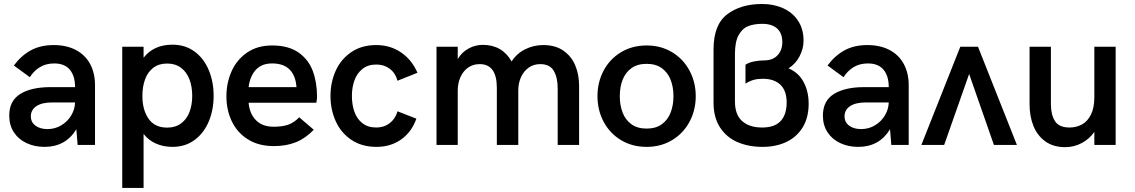

<svg xmlns="http://www.w3.org/2000/svg" viewBox="-20 -720 5638 954"><path d="M25.9 -145.5Q25.9 -219.2 80.8 -253.2Q135.7 -287.1 231 -287.1H353Q353 -342.3 327.1 -373.5Q301.3 -404.8 249.5 -404.8Q207.5 -404.8 177 -385.5Q146.5 -366.2 128.4 -336.4L48.8 -394.5Q85.4 -443.8 133.3 -470Q181.2 -496.1 246.6 -496.1Q311 -496.1 357.4 -471.4Q403.8 -446.8 428 -401.6Q452.1 -356.4 452.1 -296.9V0H365.7L359.4 -77.6Q305.7 9.8 201.7 9.8Q152.3 9.8 112.3 -8.8Q72.3 -27.3 49.1 -62.5Q25.9 -97.7 25.9 -145.5ZM353 -210.9H237.8Q188 -210.9 160.6 -192.4Q133.3 -173.8 133.3 -142.1Q133.3 -112.8 156.2 -95.7Q179.2 -78.6 215.8 -78.6Q253.4 -78.6 284.7 -97.4Q315.9 -116.2 334 -146.7Q352.1 -177.2 353 -210.9Z M587.4 -487.8H693.4V-433.1Q743.7 -498 836.9 -498Q900.4 -498 946.8 -463.9Q993.2 -429.7 1017.3 -371.6Q1041.5 -313.5 1041.5 -244.1Q1041.5 -174.3 1017.3 -116.5Q993.2 -58.6 946.8 -24.4Q900.4 9.8 836.9 9.8Q792 9.8 754.9 -6.6Q717.8 -22.9 693.4 -54.7V213.9H587.4ZM935.1 -243.7Q935.1 -289.1 921.4 -325.4Q907.7 -361.8 879.6 -383.1Q851.6 -404.3 810.5 -404.3Q769 -404.3 741.5 -383.1Q713.9 -361.8 700.7 -325.4Q687.5 -289.1 687.5 -243.7Q687.5 -173.8 718.3 -129.9Q749 -85.9 810.5 -85.9Q851.6 -85.9 879.6 -106.7Q907.7 -127.4 921.4 -163.1Q935.1 -198.7 935.1 -243.7Z M1105 -241.2Q1105 -308.1 1130.6 -365.7Q1156.2 -423.3 1207.5 -458.7Q1258.8 -494.1 1332 -494.1Q1413.6 -494.1 1463.4 -459Q1513.2 -423.8 1534.2 -367.2Q1555.2 -310.5 1555.2 -240.7Q1555.2 -230 1553.7 -220.9Q1552.2 -211.9 1551.8 -209.5H1215.3Q1219.7 -155.8 1251.5 -123Q1283.2 -90.3 1339.8 -90.3Q1382.8 -90.3 1411.9 -100.3Q1440.9 -110.4 1466.8 -137.2L1539.1 -75.2Q1497.6 -32.2 1450 -13.2Q1402.3 5.9 1340.8 5.9Q1264.6 5.9 1211.4 -27.8Q1158.2 -61.5 1131.6 -117.7Q1105 -173.8 1105 -241.2ZM1453.1 -287.1Q1449.2 -343.8 1419.2 -374.3Q1389.2 -404.8 1332 -404.8Q1279.8 -404.8 1250.7 -372.6Q1221.7 -340.3 1215.3 -287.1Z M1622.1 -243.2Q1622.1 -310.1 1647.7 -367.7Q1673.3 -425.3 1724.9 -460.7Q1776.4 -496.1 1849.6 -496.1Q1919.4 -496.1 1973.1 -459.2Q2026.9 -422.4 2054.2 -358.4L1955.1 -318.8Q1944.8 -356.9 1916.7 -378.2Q1888.7 -399.4 1849.6 -399.4Q1808.1 -399.4 1780.8 -377.4Q1753.4 -355.5 1741 -320.1Q1728.5 -284.7 1728.5 -243.2Q1728.5 -200.7 1740.7 -165.3Q1752.9 -129.9 1780.3 -108.2Q1807.6 -86.4 1849.6 -86.4Q1888.2 -86.4 1916.5 -108.2Q1944.8 -129.9 1955.1 -167L2048.8 -130.4Q2025.9 -64.5 1973.6 -27.3Q1921.4 9.8 1850.6 9.8Q1777.3 9.8 1725.6 -25.4Q1673.8 -60.5 1647.9 -118.2Q1622.1 -175.8 1622.1 -243.2Z M2148.9 -487.8H2254.4V-426.8Q2275.4 -461.4 2308.6 -479.2Q2341.8 -497.1 2378.9 -497.1Q2427.2 -497.1 2463.4 -476.1Q2499.5 -455.1 2522 -414.6Q2547.9 -454.6 2589.6 -475.3Q2631.3 -496.1 2679.7 -496.1Q2739.7 -496.1 2779.8 -468Q2819.8 -439.9 2838.6 -394.3Q2857.4 -348.6 2857.4 -294.4V0H2751V-281.2Q2751 -335 2731.4 -368.2Q2711.9 -401.4 2664.1 -401.4Q2630.9 -401.4 2606.2 -383.5Q2581.5 -365.7 2568.4 -335.9Q2555.2 -306.2 2555.2 -271V0H2448.7V-283.2Q2448.7 -401.4 2363.3 -401.4Q2330.1 -401.4 2305.4 -383.8Q2280.8 -366.2 2267.6 -336.2Q2254.4 -306.2 2254.4 -271V0H2148.9Z M2948.7 -242.2Q2948.7 -311.5 2979.2 -369.1Q3009.8 -426.8 3065.4 -460.4Q3121.1 -494.1 3192.9 -494.1Q3264.2 -494.1 3319.8 -460.4Q3375.5 -426.8 3406.2 -368.9Q3437 -311 3437 -242.2Q3437 -172.9 3406.2 -115.2Q3375.5 -57.6 3319.8 -23.9Q3264.2 9.8 3192.9 9.8Q3121.1 9.8 3065.4 -23.9Q3009.8 -57.6 2979.2 -115.2Q2948.7 -172.9 2948.7 -242.2ZM3326.2 -242.2Q3326.2 -287.1 3312.3 -323.2Q3298.3 -359.4 3268.6 -381.1Q3238.8 -402.8 3192.9 -402.8Q3147 -402.8 3117.2 -381.1Q3087.4 -359.4 3073.5 -323.2Q3059.6 -287.1 3059.6 -242.2Q3059.6 -197.3 3073.5 -160.9Q3087.4 -124.5 3117.2 -102.8Q3147 -81.1 3192.9 -81.1Q3238.8 -81.1 3268.6 -102.8Q3298.3 -124.5 3312.3 -160.9Q3326.2 -197.3 3326.2 -242.2Z M3525.4 -210.4V-474.1Q3525.4 -597.2 3593 -648.7Q3660.6 -700.2 3766.6 -700.2Q3824.7 -700.2 3871.6 -679Q3918.5 -657.7 3945.6 -616.5Q3972.7 -575.2 3972.7 -517.6Q3972.7 -478.5 3952.9 -440.4Q3933.1 -402.3 3897.9 -380.4Q3947.8 -359.4 3972.9 -312.5Q3998 -265.6 3998 -205.1Q3998 -135.7 3968.5 -87.4Q3939 -39.1 3887.2 -14.6Q3835.4 9.8 3769 9.8Q3699.2 9.8 3644.3 -13.9Q3589.4 -37.6 3557.4 -87.2Q3525.4 -136.7 3525.4 -210.4ZM3888.7 -210.9Q3888.7 -269 3857.7 -298.8Q3826.7 -328.6 3770.5 -328.6Q3744.6 -328.6 3725.1 -323.2Q3705.6 -317.9 3684.1 -304.7V-398.4Q3701.2 -409.7 3726.8 -414.8Q3752.4 -419.9 3778.8 -419.9Q3820.8 -420.4 3844 -446Q3867.2 -471.7 3867.2 -510.3Q3867.2 -554.7 3841.6 -578.1Q3815.9 -601.6 3767.6 -601.6Q3727.5 -601.6 3698.2 -590.3Q3668.9 -579.1 3650.4 -546.1Q3631.8 -513.2 3631.8 -451.7V-215.8Q3631.8 -149.4 3668 -117.9Q3704.1 -86.4 3767.1 -86.4Q3828.6 -86.4 3858.6 -118.4Q3888.7 -150.4 3888.7 -210.9Z M4068.8 -145.5Q4068.8 -219.2 4123.8 -253.2Q4178.7 -287.1 4273.9 -287.1H4396Q4396 -342.3 4370.1 -373.5Q4344.2 -404.8 4292.5 -404.8Q4250.5 -404.8 4220 -385.5Q4189.5 -366.2 4171.4 -336.4L4091.8 -394.5Q4128.4 -443.8 4176.3 -470Q4224.1 -496.1 4289.6 -496.1Q4354 -496.1 4400.4 -471.4Q4446.8 -446.8 4470.9 -401.6Q4495.1 -356.4 4495.1 -296.9V0H4408.7L4402.3 -77.6Q4348.6 9.8 4244.6 9.8Q4195.3 9.8 4155.3 -8.8Q4115.2 -27.3 4092 -62.5Q4068.8 -97.7 4068.8 -145.5ZM4396 -210.9H4280.8Q4231 -210.9 4203.6 -192.4Q4176.3 -173.8 4176.3 -142.1Q4176.3 -112.8 4199.2 -95.7Q4222.2 -78.6 4258.8 -78.6Q4296.4 -78.6 4327.6 -97.4Q4358.9 -116.2 4377 -146.7Q4395 -177.2 4396 -210.9Z M4558.1 0 4751.5 -487.8H4839.4L5032.7 0H4918.5L4795.4 -352.5L4671.4 0Z M5095.7 -200.2V-487.8H5201.7V-203.6Q5201.7 -149.9 5221.9 -118.2Q5242.2 -86.4 5294.4 -86.4Q5328.1 -86.4 5356 -101.6Q5383.8 -116.7 5400.6 -150.4Q5417.5 -184.1 5417.5 -237.3V-487.8H5523.4V0H5417.5V-64.9Q5394 -30.3 5355.5 -9.5Q5316.9 11.2 5272.9 11.2Q5212.9 11.2 5173.1 -18.1Q5133.3 -47.4 5114.5 -95.2Q5095.7 -143.1 5095.7 -200.2Z"/></svg>

Font: Acari Sans SemiBold
Style: Regular
Weight: 600
Designer: Alfredo Marco Pradil and Stefan Peev
Foundry: Hanken Design Co.
Version: Version 1.045;January 11, 2019;FontCreator 11.5.0.2425 64-bi